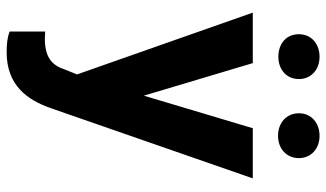

<svg xmlns="http://www.w3.org/2000/svg" viewBox="-222 -547 982 578"><g transform="rotate(90 269.0 -258.0)"><path d="M18 -528 204 1 188 41C175 80 148 98 96 98C89 98 82 97 75 97V204C93 211 113 213 137 213C237 213 281 151 306 79L517 -528H366L268 -200L170 -528ZM83 -667C83 -628 112 -605 151 -605C189 -605 218 -629 218 -667C218 -704 189 -729 151 -729C113 -729 83 -705 83 -667ZM321 -667C321 -629 350 -604 389 -604C427 -604 456 -629 456 -667C456 -704 427 -729 389 -729C351 -729 321 -705 321 -667Z"/></g></svg>

Font: Asimov Pro
Style: Bd
Weight: 700
Designer: Google
Version: Version 2.000980; 2014